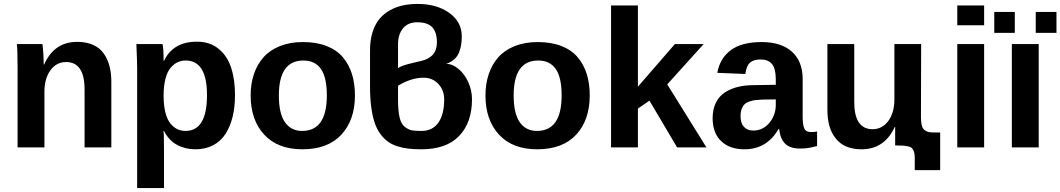

<svg xmlns="http://www.w3.org/2000/svg" viewBox="-20 -753 5418 981"><path d="M548.8 0H412.1V-295.9Q412.1 -436 317.9 -436Q268.1 -436 237.5 -393.8Q207 -351.6 207 -283.2V0H69.8V-410.2Q69.8 -506.3 65.9 -527.8H196.8Q203.1 -478.5 203.1 -422.9H205.1Q232.4 -482.9 274.4 -511Q316.4 -539.1 375 -539.1Q421.4 -539.1 455.6 -523.7Q489.7 -508.3 509.8 -480Q529.8 -451.7 539.3 -415.8Q548.8 -379.9 548.8 -335Z M1180.7 -267.1Q1180.7 -206.1 1168.5 -156.2Q1156.2 -106.4 1132.1 -68.8Q1107.9 -31.2 1068.6 -10.7Q1029.3 9.8 978 9.8Q926.8 9.8 884.8 -12.7Q842.8 -35.2 817.9 -84H814.9Q817.9 -78.1 817.9 4.9V208H680.7V-407.2Q680.7 -436 676.8 -527.8H810.1Q815.9 -510.3 815.9 -441.9H817.9Q863.8 -540 986.8 -540Q1051.8 -540 1096.2 -504.2Q1140.6 -468.3 1160.6 -408Q1180.7 -347.7 1180.7 -267.1ZM1037.6 -267.1Q1037.6 -443.8 928.7 -443.8Q906.2 -443.8 887.5 -435.1Q868.7 -426.3 851.8 -406.7Q835 -387.2 825.4 -350.6Q815.9 -314 815.9 -263.2Q815.9 -213.4 825.4 -177Q835 -140.6 851.3 -121.1Q867.7 -101.6 886.7 -92.8Q905.8 -84 927.7 -84Q1037.6 -84 1037.6 -267.1Z M1793.5 -265.1Q1793.5 -140.1 1724.4 -65.2Q1655.3 9.8 1524.9 9.8Q1398.9 9.8 1329.8 -65.2Q1260.7 -140.1 1260.7 -265.1Q1260.7 -324.7 1277.3 -374.3Q1293.9 -423.8 1326.4 -460.4Q1358.9 -497.1 1410.4 -517.6Q1461.9 -538.1 1527.8 -538.1Q1597.2 -538.1 1648.9 -517.8Q1700.7 -497.6 1731.9 -460.4Q1763.2 -423.3 1778.3 -374.5Q1793.5 -325.7 1793.5 -265.1ZM1649.9 -265.1Q1649.9 -357.4 1619.9 -400.6Q1589.8 -443.8 1529.8 -443.8Q1404.8 -443.8 1404.8 -265.1Q1404.8 -172.9 1436 -128.4Q1467.3 -84 1523.4 -84Q1649.9 -84 1649.9 -265.1Z M2339.4 -567.9Q2339.4 -544.4 2336.4 -525.4Q2333.5 -506.3 2325.7 -485.8Q2317.9 -465.3 2301 -450Q2284.2 -434.6 2259.3 -426.8Q2292 -426.8 2322.8 -400.9Q2353.5 -375 2372.6 -333Q2391.6 -291 2391.6 -246.1Q2391.6 -126.5 2325.9 -58.3Q2260.3 9.8 2133.3 9.8Q2095.2 9.8 2065.9 6.3Q2036.6 2.9 2008.3 -6.3Q1980 -15.6 1959.5 -31.2Q1939 -46.9 1921.6 -71Q1904.3 -95.2 1893.3 -128.9Q1882.3 -162.6 1876.5 -208Q1870.6 -253.4 1870.6 -311V-497.1Q1870.6 -547.9 1883.3 -588.1Q1896 -628.4 1918 -655.3Q1939.9 -682.1 1970.9 -699.7Q2002 -717.3 2037.1 -725.1Q2072.3 -732.9 2113.3 -732.9Q2211.9 -732.9 2275.6 -687Q2339.4 -641.1 2339.4 -567.9ZM2013.7 -245.1Q2013.7 -187.5 2021.7 -152.8Q2029.8 -118.2 2049.3 -104Q2068.8 -89.8 2084.7 -86.9Q2100.6 -84 2133.3 -84Q2189.9 -84 2219.7 -126.2Q2249.5 -168.5 2249.5 -245.1Q2249.5 -292.5 2219.7 -324.2Q2189.9 -356 2143.6 -356Q2081.5 -356 2013.7 -314.9ZM2013.7 -404.8Q2018.1 -408.2 2024.4 -411.4Q2030.8 -414.6 2039.3 -417.5Q2047.9 -420.4 2054.9 -422.6Q2062 -424.8 2073.7 -427.7Q2085.4 -430.7 2091.6 -432.1Q2097.7 -433.6 2111.1 -436.8Q2124.5 -439.9 2129.4 -440.9Q2212.4 -459.5 2212.4 -536.1Q2212.4 -587.4 2189 -613.3Q2165.5 -639.2 2111.3 -639.2Q2064.9 -639.2 2039.3 -608.4Q2013.7 -577.6 2013.7 -525.9Z M2993.2 -265.1Q2993.2 -140.1 2924.1 -65.2Q2855 9.8 2724.6 9.8Q2598.6 9.8 2529.5 -65.2Q2460.4 -140.1 2460.4 -265.1Q2460.4 -324.7 2477.1 -374.3Q2493.7 -423.8 2526.1 -460.4Q2558.6 -497.1 2610.1 -517.6Q2661.6 -538.1 2727.5 -538.1Q2796.9 -538.1 2848.6 -517.8Q2900.4 -497.6 2931.6 -460.4Q2962.9 -423.3 2978 -374.5Q2993.2 -325.7 2993.2 -265.1ZM2849.6 -265.1Q2849.6 -357.4 2819.6 -400.6Q2789.6 -443.8 2729.5 -443.8Q2604.5 -443.8 2604.5 -265.1Q2604.5 -172.9 2635.7 -128.4Q2667 -84 2723.1 -84Q2849.6 -84 2849.6 -265.1Z M3589.4 0H3439.5L3298.3 -238.8L3239.3 -198.2V0H3102.1V-725.1H3239.3V-310.1L3428.2 -527.8H3575.2L3389.2 -321.8Z M3783.7 9.8Q3708 9.8 3664.6 -32Q3621.1 -73.7 3621.1 -148.9Q3621.1 -193.8 3637.2 -227.3Q3653.3 -260.7 3682.6 -280Q3711.9 -299.3 3748.5 -308.6Q3785.2 -317.9 3830.1 -317.9L3943.8 -319.8V-347.2Q3943.8 -402.8 3924.3 -426Q3904.8 -449.2 3865.7 -449.2Q3830.1 -449.2 3812 -432.9Q3793.9 -416.5 3788.1 -375L3645 -380.9Q3657.7 -454.1 3713.1 -496.1Q3768.6 -538.1 3872.1 -538.1Q3971.2 -538.1 4026.1 -489Q4081.1 -439.9 4081.1 -349.1V-155.8Q4081.1 -114.7 4089.6 -96.4Q4098.1 -78.1 4124 -78.1Q4140.1 -78.1 4154.8 -81.1V-6.8Q4151.9 -6.3 4144.3 -4.4Q4136.7 -2.4 4134.5 -2Q4132.3 -1.5 4126 0Q4119.6 1.5 4116.9 1.7Q4114.3 2 4108.6 2.9Q4103 3.9 4099.1 4.4Q4095.2 4.9 4089.6 5.1Q4084 5.4 4078.6 5.6Q4073.2 5.9 4066.9 5.9Q4016.6 5.9 3991.5 -19Q3966.3 -43.9 3960.9 -94.2H3958Q3898.4 9.8 3783.7 9.8ZM3943.8 -217.8V-245.1L3873 -244.1Q3852.1 -243.2 3838.9 -241.5Q3825.7 -239.7 3809.8 -234.6Q3793.9 -229.5 3784.9 -220.9Q3775.9 -212.4 3769.8 -197Q3763.7 -181.6 3763.7 -160.2Q3763.7 -124 3781 -105Q3798.3 -85.9 3828.1 -85.9Q3878.4 -85.9 3911.1 -125.5Q3943.8 -165 3943.8 -217.8Z M4553.7 -105H4551.8Q4499.5 9.8 4381.8 9.8Q4291 9.8 4247.6 -48.8Q4207.5 -99.6 4207.5 -192.9V-527.8H4344.7V-231.9Q4344.7 -92.8 4438.5 -92.8Q4486.8 -92.8 4518.6 -134.8Q4549.8 -177.7 4549.8 -245.1V-527.8H4686.5L4685.5 -153.8Q4685.5 -127.9 4689.9 -111.8Q4694.3 -95.7 4704.3 -88.1Q4714.4 -80.6 4724.9 -78.4Q4735.4 -76.2 4752.4 -76.2H4783.7V116.2H4653.8V51.8Q4653.8 34.2 4649.9 22.7Q4646 11.2 4640.1 4.6Q4634.3 -2 4620.1 -5.1Q4606 -8.3 4592.8 -9Q4579.6 -9.8 4553.7 -9.8Z M5008.3 -624H4871.1V-725.1H5008.3ZM5008.3 0H4871.1V-527.8H5008.3Z M5287.1 0H5149.9V-527.8H5287.1ZM5377.9 -585H5272V-691.9H5377.9ZM5165 -585H5060.1V-691.9H5165Z"/></svg>

Font: Libra Sans Modern
Style: Bold
Weight: 700
Foundry: Stefan Peev, Context Ltd
Version: Version 1.000